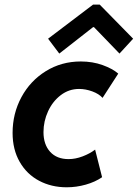

<svg xmlns="http://www.w3.org/2000/svg" viewBox="-20 -793 588 819"><path d="M33.7 -226.1Q33.7 -308.6 71.3 -378.4Q108.9 -448.2 175.5 -489.5Q242.2 -530.8 324.7 -530.8Q375 -530.8 417.7 -515.4Q460.4 -500 484.4 -479L417.5 -375.5Q402.3 -392.6 373.8 -403.1Q345.2 -413.6 317.4 -413.6Q273.9 -413.6 239.3 -387.2Q204.6 -360.8 185.1 -318.4Q165.5 -275.9 165.5 -229.5Q165.5 -176.8 193.8 -145.5Q222.2 -114.3 272.5 -114.3Q301.8 -114.3 332.5 -126Q363.3 -137.7 385.7 -154.8L415.5 -37.1Q385.7 -16.6 345.7 -5.4Q305.7 5.9 264.6 5.9Q199.2 5.9 146.7 -22Q94.2 -49.8 64 -102.5Q33.7 -155.3 33.7 -226.1ZM185.1 -627.9 377 -773.4H405.3L547.9 -627.9L489.7 -564.5L380.9 -677.2H377L232.9 -564.5Z"/></svg>

Font: Reddit Sans Fudge
Style: Bold
Weight: 700
Italic angle: -11.25°
Designer: Stephen Hutchings
Version: Version 1.013